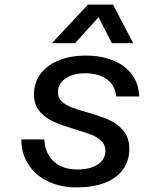

<svg xmlns="http://www.w3.org/2000/svg" viewBox="-20 -804 690 836"><path d="M73 -197H173Q176 -136 214 -101Q252 -66 317 -66Q355 -66 383 -76.5Q411 -87 425 -105.5Q439 -124 439 -147Q439 -173 421.5 -190Q404 -207 377.5 -217.5Q351 -228 306 -241Q248 -259 213 -274.5Q178 -290 153 -318.5Q128 -347 128 -393Q128 -444 156 -482Q184 -520 235.5 -541Q287 -562 354 -562Q419 -562 471 -541.5Q523 -521 553.5 -481Q584 -441 586 -384H486Q480 -435 443.5 -460Q407 -485 350 -485Q314 -485 287 -474Q260 -463 246 -444.5Q232 -426 232 -402Q232 -379 248.5 -363Q265 -347 290.5 -337Q316 -327 359 -315Q418 -298 454.5 -282Q491 -266 517 -235.5Q543 -205 543 -155Q543 -104 515.5 -66Q488 -28 436.5 -8Q385 12 314 12Q245 12 190.5 -13.5Q136 -39 104.5 -86.5Q73 -134 73 -197ZM363 -784H472L560 -616H467L409 -729L307 -616H206Z"/></svg>

Font: Azeret Mono
Style: Italic
Weight: 400
Italic angle: -12°
Designer: Martin Vácha
Foundry: Displaay
Version: Version 1.000; Glyphs 3.0.3, build 3074